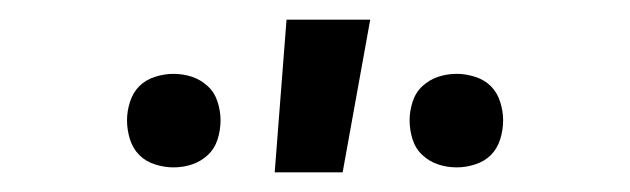

<svg xmlns="http://www.w3.org/2000/svg" viewBox="-20 -775 640 195"><path d="M259 -600 271 -755H356L328 -600ZM444 -605Q434 -605 425 -608Q416 -611 409 -617.5Q402 -624 399 -633.5Q396 -643 396 -653Q396 -662 399 -671.5Q402 -681 409 -687.5Q416 -694 425 -697Q434 -700 444 -700Q453 -700 462.5 -697Q472 -694 478.5 -687.5Q485 -681 488 -671.5Q491 -662 491 -653Q491 -643 488 -633.5Q485 -624 478.5 -617.5Q472 -611 462.5 -608Q453 -605 444 -605ZM156 -605Q147 -605 137.5 -608Q128 -611 121.5 -617.5Q115 -624 112 -633.5Q109 -643 109 -653Q109 -662 112 -671.5Q115 -681 121.5 -687.5Q128 -694 137.5 -697Q147 -700 156 -700Q166 -700 175 -697Q184 -694 191 -687.5Q198 -681 201 -671.5Q204 -662 204 -653Q204 -643 201 -633.5Q198 -624 191 -617.5Q184 -611 175 -608Q166 -605 156 -605Z"/></svg>

Font: Iosevka Fixed Extended
Style: Regular
Weight: 400
Width: 7
Monospace: yes
Designer: Belleve Invis
Foundry: Belleve Invis
Version: Version 24.1.1; ttfautohint (v1.8.4)